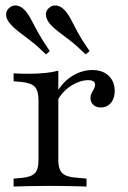

<svg xmlns="http://www.w3.org/2000/svg" viewBox="-20 -683 470 703"><path d="M157.3 -2.4Q119.4 -2.4 89.9 -1.6Q60.5 -0.8 29.8 0V-29L58.9 -31.5Q93.5 -34.7 107.3 -48.4Q121 -62.1 121 -96.8V-206.5H193.5V-96.8Q193.5 -74.2 200 -60.5Q206.5 -46.8 221.4 -40.3Q236.3 -33.9 262.1 -32.3L296.8 -29V0Q275 -0.8 253.2 -1.2Q231.5 -1.6 208.1 -2Q184.7 -2.4 157.3 -2.4ZM121 -206.5V-315.3Q121 -350.8 107.3 -365.3Q93.5 -379.8 57.3 -383.1L29.8 -385.5V-414.5Q45.2 -413.7 57.7 -413.3Q70.2 -412.9 83.9 -412.9Q116.9 -412.9 144.8 -415.7Q172.6 -418.5 193.5 -424.2V-414.5V-206.5ZM348.4 -289.5Q332.3 -289.5 321.8 -299.2Q311.3 -308.9 311.3 -323.4Q311.3 -333.9 315.7 -342.3Q320.2 -350.8 324.2 -358.1Q328.2 -365.3 328.2 -372.6Q328.2 -389.5 302.4 -389.5Q282.3 -389.5 259.7 -379.4Q237.1 -369.4 219 -352.4Q200.8 -335.5 191.1 -315.3L188.7 -346Q211.3 -384.7 246 -405.6Q280.6 -426.6 318.5 -426.6Q355.6 -426.6 377.8 -405.6Q400 -384.7 400 -350Q400 -322.6 385.9 -306Q371.8 -289.5 348.4 -289.5ZM148.4 -483.9Q115.3 -516.1 90.3 -535.1Q65.3 -554 48 -567.3Q30.6 -580.6 18.5 -594.4Q2.4 -612.9 2.4 -629Q2.4 -645.2 14.5 -654.8Q26.6 -665.3 42.7 -662.5Q58.9 -659.7 73.4 -642.7Q84.7 -629.8 94.8 -610.1Q104.8 -590.3 120.6 -562.1Q136.3 -533.9 162.1 -496ZM293.5 -483.9Q260.5 -516.1 235.9 -535.1Q211.3 -554 193.5 -567.3Q175.8 -580.6 163.7 -594.4Q148.4 -612.9 148 -629Q147.6 -645.2 160.5 -654.8Q171.8 -665.3 188.3 -662.5Q204.8 -659.7 219.4 -642.7Q230.6 -629.8 240.7 -610.1Q250.8 -590.3 266.1 -562.1Q281.5 -533.9 308.1 -496Z"/></svg>

Font: Playfair 5pt SemiExpanded Light Light
Style: Regular
Weight: 300
Version: Version 2.203